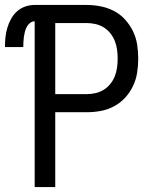

<svg xmlns="http://www.w3.org/2000/svg" viewBox="-30 -755 650 775"><path d="M110 0V-669Q100 -669 91.5 -662.5Q83 -656 78 -646.5Q73 -637 70.5 -627Q68 -617 66.5 -606.5Q65 -596 64.5 -585.5Q64 -575 64 -565H-10Q-10 -585 -8 -604.5Q-6 -624 -0.5 -642.5Q5 -661 14.5 -678.5Q24 -696 38.5 -709Q53 -722 71.5 -728.5Q90 -735 110 -735H319Q348 -735 376 -729.5Q404 -724 429.5 -711Q455 -698 474.5 -676.5Q494 -655 506.5 -629.5Q519 -604 523.5 -575.5Q528 -547 528 -518Q528 -490 523.5 -461.5Q519 -433 506.5 -407Q494 -381 474.5 -360Q455 -339 429.5 -325.5Q404 -312 376 -307Q348 -302 319 -302H193V0ZM193 -375H319Q337 -375 355 -379Q373 -383 388.5 -392.5Q404 -402 415.5 -416.5Q427 -431 433.5 -447.5Q440 -464 442.5 -482Q445 -500 445 -518Q445 -536 442.5 -554.5Q440 -573 433.5 -589.5Q427 -606 415.5 -620.5Q404 -635 388.5 -644.5Q373 -654 355 -658Q337 -662 319 -662H193Z"/></svg>

Font: Iosevka Aile
Style: Regular
Weight: 400
Designer: Belleve Invis
Foundry: Belleve Invis
Version: Version 28.0.1; ttfautohint (v1.8.4)